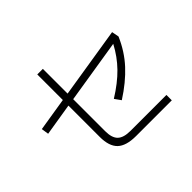

<svg xmlns="http://www.w3.org/2000/svg" viewBox="-156 -1048 1312 1312"><g transform="rotate(-45 500.0 -392.5)"><path d="M374 -177Q374 -113 403 -85Q432 -57 498 -57H845V-5H500Q405 -5 362.5 -45.5Q320 -86 320 -176V-479L86 -441L78 -494L320 -533V-780H374V-541L886 -623L896 -571Q852 -469 781 -392Q710 -315 604 -247L572 -292Q667 -351 729.5 -415Q792 -479 835 -561L374 -487Z"/></g></svg>

Font: IBM Plex Sans JP Light
Style: Regular
Weight: 300
Designer: Mike Abbink; Paul van der Laan; Pieter van Rosmalen; Wujin Sim; Yejin Wi; Jinhee Kim; Boomi Park; Yona Kim; Kichan Ma
Foundry: Sandoll Inc.
Version: Version 1.002